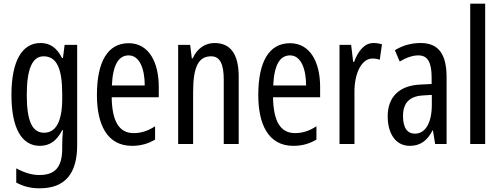

<svg xmlns="http://www.w3.org/2000/svg" viewBox="-20 -873 2712 1040"><path d="M199 -640C101 -640 42 -545 42 -359C42 -178 98 -83 196 -83C250 -83 288 -111 317 -168H321C318 -136 317 -106 317 -84V-68C317 36 275 75 193 75C153 75 113 63 68 39V116C107 137 146 147 195 147C337 147 398 62 398 -87V-630H330L321 -559H316C287 -616 250 -640 199 -640ZM216 -568C286 -568 317 -505 317 -363V-338C317 -216 283 -154 219 -154C155 -154 125 -216 125 -358C125 -495 153 -568 216 -568Z M677 -639C564 -639 505 -540 505 -358C505 -202 558 -83 695 -83C741 -83 782 -94 820 -117V-189C780 -163 743 -152 704 -152C625 -152 587 -216 585 -346H840V-402C840 -535 787 -639 677 -639ZM677 -573C737 -573 764 -498 764 -410H586C591 -521 622 -573 677 -573Z M1142 -640C1091 -640 1047 -610 1024 -557H1019L1010 -630H945V-93H1026V-372C1026 -510 1054 -568 1124 -568C1172 -568 1192 -525 1192 -441V-93H1273V-457C1273 -581 1228 -640 1142 -640Z M1551 -639C1438 -639 1379 -540 1379 -358C1379 -202 1432 -83 1569 -83C1615 -83 1656 -94 1694 -117V-189C1654 -163 1617 -152 1578 -152C1499 -152 1461 -216 1459 -346H1714V-402C1714 -535 1661 -639 1551 -639ZM1551 -573C1611 -573 1638 -498 1638 -410H1460C1465 -521 1496 -573 1551 -573Z M2003 -640C1956 -640 1921 -600 1898 -538H1893L1882 -630H1819V-93H1900V-373C1899 -478 1940 -556 1997 -556C2012 -556 2025 -554 2037 -549L2049 -633C2033 -638 2018 -640 2003 -640Z M2259 -640C2208 -640 2161 -627 2119 -601L2145 -540C2183 -562 2216 -573 2246 -573C2297 -573 2318 -535 2318 -453V-418L2257 -415C2144 -410 2080 -349 2080 -243C2080 -158 2117 -83 2200 -83C2256 -83 2295 -111 2323 -167H2325L2337 -93H2399V-455C2399 -573 2360 -640 2259 -640ZM2271 -356 2319 -359V-305C2319 -207 2284 -149 2228 -149C2187 -149 2163 -179 2163 -245C2163 -315 2198 -352 2271 -356Z M2608 -93V-853H2527V-93Z"/></svg>

Font: Noto Sans Kannada UI ExtraCondensed
Style: Regular
Weight: 400
Width: 2
Designer: Jelle Bosma - Monotype Design Team
Foundry: Monotype Imaging Inc.
Version: Version 2.005